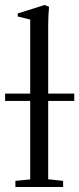

<svg xmlns="http://www.w3.org/2000/svg" viewBox="-37 -746 316 766"><path d="M24.4 0V-24.4L83.5 -30.3V-343.3H-16.6V-372.6H83.5V-668L33.7 -680.2V-692.4L141.1 -726.1L158.7 -718.8Q155.3 -681.2 155.3 -647.5V-372.6H259.3V-343.3H155.3V-30.8L214.8 -24.4V0Z"/></svg>

Font: Elstob 18pt
Style: Regular
Weight: 400
Designer: Peter S. Baker
Version: Version 1.015